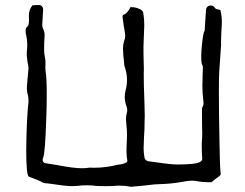

<svg xmlns="http://www.w3.org/2000/svg" viewBox="-20 -730 957 750"><path d="M497.1 -0.5H491.2Q469.2 -4.9 446.8 -4.9Q434.1 -4.9 421.4 -3.4Q411.1 -2.9 396.5 -2.9Q365.2 -2.9 359.4 -3.4Q339.4 -6.3 319.3 -6.3Q301.3 -6.3 282.7 -3.9Q272.5 -2.9 261.7 -2.9Q236.8 -2.9 165.5 -13.7Q148.4 -13.7 137.7 -22Q133.3 -24.9 92.3 -40Q82.5 -47.4 82.5 -143.1Q82.5 -158.7 83.3 -193.6Q84 -228.5 86.4 -271.5Q88.9 -314.5 90.8 -325.7L91.3 -334Q91.3 -353.5 86.9 -366.2Q85 -376 85 -385.7L85.4 -395.5Q86.9 -408.2 87.4 -419.9L91.3 -461.9Q91.3 -471.2 89.1 -480Q86.9 -488.8 86.4 -497.6L85 -509.3Q84.5 -513.2 84.5 -518.6V-524.4Q86.4 -541 86.4 -554.7Q86.4 -574.7 82 -595.2Q80.1 -597.2 80.1 -609.4Q80.1 -611.3 80.6 -616.2Q81.1 -621.1 88.4 -627.9Q93.3 -632.8 93.3 -651.9L92.8 -670.4Q92.8 -690.9 106.4 -709Q117.7 -710.4 131.3 -710.4Q148.4 -710 148.4 -691.4L145 -632.8Q145 -624.5 148.4 -617.7Q154.3 -605.5 154.3 -592.8Q152.3 -565.4 152.3 -535.2Q152.3 -521 155.3 -506.8Q157.7 -497.1 157.7 -486.3L157.2 -463.9Q157.2 -456.5 158.2 -449.7Q162.6 -427.7 162.6 -356.9Q162.6 -315.4 160.6 -263.7Q156.2 -132.3 148.9 -115.2Q146.5 -109.9 146.5 -105Q146.5 -97.7 153.3 -93.8Q158.7 -91.8 162.1 -91.8Q180.7 -89.4 204.6 -85Q267.1 -72.8 299.8 -72.8Q315.9 -72.8 330.1 -75.2L347.2 -74.7Q393.1 -74.7 439 -86.4Q463.4 -88.4 475.6 -96.7Q475.6 -97.7 476.6 -99.4Q477.5 -101.1 477.5 -102.1Q474.1 -116.7 474.1 -137.2Q474.1 -158.2 475.6 -184.6L476.1 -202.1Q476.1 -220.2 474.1 -239Q472.2 -257.8 472.2 -267.1Q472.2 -278.3 475.6 -290Q477.1 -294.9 477.1 -299.8Q477.1 -307.6 473.6 -316.4Q467.3 -333.5 467.3 -351.6Q467.3 -364.3 470.7 -377.4Q476.1 -397.9 476.1 -418Q476.1 -444.8 465.8 -473.6Q460.4 -522 460.4 -541.5Q460.4 -555.7 464.8 -569.3Q469.2 -580.1 469.2 -590.8Q469.2 -597.2 463.4 -628.9L458.5 -664.1L460 -671.9Q469.2 -673.3 478 -683.8Q486.8 -694.3 488.8 -701.7L492.7 -702.1Q510.3 -702.1 524.9 -694.8Q526.4 -694.8 527.3 -694.3Q539.6 -688.5 540.5 -674.3Q543.5 -655.3 543.5 -630.9Q540.5 -562.5 540.5 -548.3V-521.5Q542 -482.4 542 -458.5L541.5 -442.9L542 -396.5Q545.4 -302.7 545.4 -276.9L544.9 -260.3Q544.9 -222.2 542.5 -193.4L541 -151.9Q541 -134.8 543.9 -116.9Q546.9 -99.1 567.9 -99.1Q572.3 -98.1 596.2 -95.2Q647.9 -87.4 675.8 -87.4Q701.7 -87.4 730.5 -89.8Q770 -93.8 770 -109.4Q768.1 -132.8 768.1 -162.1Q768.1 -179.2 769.5 -190.4Q770 -197.8 770 -210.4Q769 -228 769 -295.4Q769 -309.1 770 -310.1Q774.9 -317.4 774.9 -325.2Q774.9 -334.5 773.9 -340.8Q770.5 -367.2 770.5 -398.9L771 -409.2Q771 -433.6 772.5 -463.9Q772.5 -473.6 770 -476.6Q766.1 -481.4 766.1 -509.3Q766.1 -525.4 768.1 -547.4Q773.4 -604 779.3 -609.4L784.7 -690.9Q785.6 -701.7 793.5 -706.1Q797.4 -708.5 802.2 -708.5Q813 -708.5 817.9 -701.2Q822.8 -693.8 832.5 -692.9Q836.9 -692.4 840.8 -690.9Q846.7 -667.5 846.7 -642.6Q846.7 -631.8 845.7 -621.1Q844.2 -607.9 843.3 -561L843.8 -558.1L836.4 -449.2Q835 -427.2 835 -374.5Q835 -285.2 837.4 -172.4Q838.9 -90.3 840.3 -70.8Q841.3 -62.5 841.3 -60.1Q841.3 -57.6 841.8 -55.4Q842.3 -53.2 842.3 -51.3Q842.3 -44.9 832 -38.6Q824.2 -33.7 806.2 -18.1Q767.6 -18.1 746.6 -22.9Q737.8 -24.4 729 -24.4Q716.3 -24.4 686 -18.6Q645.5 -11.7 603.5 -10.7Q584 -10.3 564.2 -7.6Q544.4 -4.9 513.7 -2.4Q500 -1.5 497.1 -0.5Z"/></svg>

Font: Kurland
Style: Regular
Weight: 400
Designer: GGBot
Version: 0.22